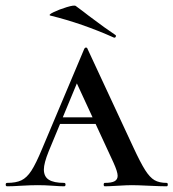

<svg xmlns="http://www.w3.org/2000/svg" viewBox="-28 -654 609 674"><path d="M183 -242H366L373 -219H168ZM557 0Q537 0 495 -2Q453 -4 435 -4Q418 -4 386 -2Q354 0 340 0Q336 0 336 -6Q336 -12 340 -12Q364 -12 374.5 -18Q385 -24 385 -37Q385 -51 370 -84L235 -376L272 -434L143 -123Q126 -81 126 -59Q126 -34 143.5 -23Q161 -12 197 -12Q202 -12 202 -6Q202 0 197 0Q183 0 157 -2Q129 -4 105 -4Q80 -4 46 -2Q16 0 -3 0Q-8 0 -8 -6Q-8 -12 -3 -12Q28 -12 47 -21Q66 -30 82 -54.5Q98 -79 120 -132L268 -483Q270 -487 274 -487Q278 -487 279 -483L440 -137Q465 -83 481.5 -57Q498 -31 514.5 -21.5Q531 -12 557 -12Q561 -12 561 -6Q561 0 557 0ZM150 -599Q139 -601 159.5 -611Q180 -621 206.5 -629Q233 -637 238 -633Q268 -611 283 -599Q344 -553 376 -532Q379 -531 379 -528Q379 -525 377 -523Q375 -521 372 -522Q260 -572 150 -599Z"/></svg>

Font: Cormorant SC SemiBold
Style: Regular
Weight: 600
Designer: Christian Thalmann (Catharsis Fonts)
Foundry: Catharsis Fonts
Version: Version 4.000